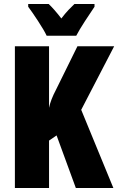

<svg xmlns="http://www.w3.org/2000/svg" viewBox="-20 -947 595 967"><path d="M355 -927Q342 -915 325 -897Q308 -879 289 -854Q251 -903 225 -927H122V-913Q141 -888 172 -840.5Q203 -793 215 -767H364Q379 -796 407.5 -840Q436 -884 456 -913V-927ZM389 -394 555 -714H370L262 -495Q235 -444 227 -404V-714H55V0H227V-239L265 -265L362 0H551Z"/></svg>

Font: Noto Sans Display Condensed Black
Style: Regular
Weight: 900
Width: 3
Designer: Monotype Design team
Foundry: Monotype Imaging Inc.
Version: 1.000